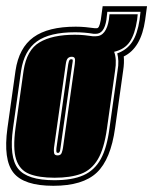

<svg xmlns="http://www.w3.org/2000/svg" viewBox="-28 -589 494 619"><path d="M144 10Q49 10 15.5 -32Q-18 -74 -4 -176L22 -361Q33 -435 80 -469Q127 -503 216 -503Q232 -503 248 -501.5Q264 -500 278 -498H284Q288 -498 291 -503.5Q294 -509 297 -525L303 -569H446L440 -525Q427 -434 371 -407Q372 -397 371.5 -385.5Q371 -374 369 -361L343 -176Q329 -75 284 -32.5Q239 10 144 10ZM147 -8Q205 -8 241 -24Q277 -40 297 -76.5Q317 -113 325 -176L351 -361Q354 -378 353.5 -392Q353 -406 350 -417Q381 -428 398 -453.5Q415 -479 422 -525L425 -551H318L315 -525Q308 -480 281 -480H274Q244 -485 214 -485Q132 -485 91 -455.5Q50 -426 40 -361L14 -176Q1 -82 30.5 -45Q60 -8 147 -8ZM148 -16Q97 -16 66 -28.5Q35 -41 24 -75.5Q13 -110 22 -176L48 -361Q58 -428 99.5 -452.5Q141 -477 213 -477Q230 -477 244.5 -475.5Q259 -474 272 -472H280Q298 -472 308.5 -486Q319 -500 323 -525L325 -543H416L414 -525Q407 -479 390.5 -454.5Q374 -430 340 -422Q349 -398 343 -361L317 -176Q308 -110 287.5 -75.5Q267 -41 233 -28.5Q199 -16 148 -16ZM158 -88Q168 -88 171 -96.5Q174 -105 175 -112L213 -382Q215 -396 213 -401Q211 -406 203 -406Q196 -406 191 -401.5Q186 -397 184 -382L146 -112Q145 -102 146.5 -95Q148 -88 158 -88ZM159 -96Q155 -96 154 -99Q153 -102 154 -112L192 -382Q194 -393 196 -395.5Q198 -398 202 -398Q206 -398 206.5 -395.5Q207 -393 205 -382L167 -112Q166 -102 164 -99Q162 -96 159 -96Z"/></svg>

Font: Alumni Sans Collegiate One
Style: Italic
Weight: 400
Italic angle: -8°
Designer: Robert E. Leuschke
Foundry: Robert E. Leuschke
Version: Version 1.100